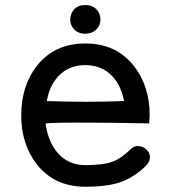

<svg xmlns="http://www.w3.org/2000/svg" viewBox="-20 -708 665 746"><path d="M311.5 -539.1Q192.4 -539.1 124 -453.1Q62.5 -375 62.5 -259.8Q62.5 -146.5 124 -68.4Q192.4 17.6 311.5 17.6Q393.6 17.6 444.3 1Q500 -17.6 547.9 -64.5Q563.5 -81.1 562.5 -99.6Q561.5 -115.2 547.9 -127.9Q535.2 -139.6 518.6 -140.6Q500 -141.6 486.3 -127Q450.2 -91.8 418 -80.1Q381.8 -66.4 311.5 -66.4Q244.1 -66.4 202.1 -116.2Q166 -160.2 157.2 -228.5Q197.3 -232.4 333 -231.4Q418.9 -231.4 559.6 -228.5L561.5 -259.8Q561.5 -375 499 -453.1Q430.7 -539.1 311.5 -539.1ZM311.5 -455.1Q376 -455.1 417 -411.1Q451.2 -374 461.9 -315.4Q386.7 -312.5 312.5 -312.5Q248 -312.5 162.1 -315.4Q171.9 -375 207 -412.1Q247.1 -455.1 311.5 -455.1ZM311.5 -688.5Q283.2 -688.5 267.6 -670.9Q252.9 -655.3 252.9 -631.8Q252.9 -610.4 267.6 -594.7Q283.2 -577.1 311.5 -577.1Q338.9 -577.1 355.5 -594.7Q370.1 -610.4 370.1 -631.8Q370.1 -655.3 355.5 -670.9Q338.9 -688.5 311.5 -688.5Z"/></svg>

Font: Gungsuh
Style: Regular
Weight: 400
Version: Version 2.21